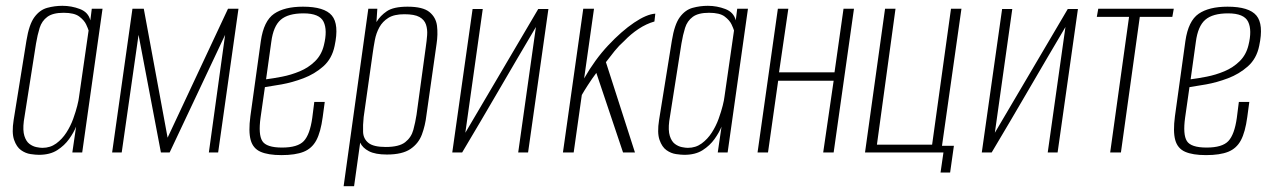

<svg xmlns="http://www.w3.org/2000/svg" viewBox="-20 -525 4376 661"><path d="M114 8Q103 8 85.5 5.5Q68 3 52.5 -8Q37 -19 28.5 -43.5Q20 -68 27 -112L71 -385Q80 -441 98.5 -466Q117 -491 142.5 -498Q168 -505 195 -505Q226 -505 255 -494Q284 -483 291 -455L296 -495H333L263 0H229L242 -89Q234 -69 218 -46.5Q202 -24 177 -8Q152 8 114 8ZM126 -16Q153 -16 173.5 -31Q194 -46 208.5 -68.5Q223 -91 232 -116Q241 -141 246 -161Q251 -181 252 -191L285 -420Q283 -427 276.5 -441Q270 -455 253 -468Q236 -481 199 -481Q162 -481 143 -467Q124 -453 116.5 -429Q109 -405 104 -375L62 -108Q58 -76 64 -57Q70 -38 81.5 -29.5Q93 -21 105.5 -18.5Q118 -16 126 -16Z M366 0 436 -495H475L557 -51L765 -495H801L731 0H699L755 -405L564 0H534L457 -405L399 0Z M949 9Q903 9 877 -2.5Q851 -14 843 -43Q835 -72 842 -125L878 -384Q888 -453 923.5 -477.5Q959 -502 1023 -502Q1097 -502 1122.5 -471.5Q1148 -441 1132 -367Q1123 -323 1093 -296.5Q1063 -270 1024.5 -255.5Q986 -241 949.5 -234.5Q913 -228 892 -225L877 -120Q869 -62 883 -39.5Q897 -17 951 -17Q1005 -17 1026 -39.5Q1047 -62 1055 -119L1062 -174H1098L1091 -122Q1084 -70 1069 -42Q1054 -14 1025.5 -2.5Q997 9 949 9ZM896 -252Q920 -255 951 -261Q982 -267 1012 -279.5Q1042 -292 1064.5 -314Q1087 -336 1095 -369Q1108 -421 1094 -450Q1080 -479 1025 -479Q972 -479 946.5 -457Q921 -435 914 -381Z M1163 116 1248 -495H1279L1276 -449Q1289 -471 1312 -486.5Q1335 -502 1383 -502Q1436 -502 1458.5 -483.5Q1481 -465 1484.5 -436Q1488 -407 1483 -374L1448 -128Q1444 -93 1432.5 -62Q1421 -31 1393 -12Q1365 7 1312 7Q1272 7 1250 -4.5Q1228 -16 1220 -34L1199 116ZM1308 -19Q1354 -19 1375 -35.5Q1396 -52 1403 -78Q1410 -104 1414 -130L1446 -364Q1449 -384 1450.5 -404Q1452 -424 1446.5 -440.5Q1441 -457 1424 -466.5Q1407 -476 1372 -476Q1337 -476 1317 -463.5Q1297 -451 1286 -431Q1275 -411 1270.5 -387Q1266 -363 1263 -341L1232 -122Q1229 -94 1230 -70.5Q1231 -47 1248.5 -33Q1266 -19 1308 -19Z M1537 0 1607 -494H1642L1582 -68L1833 -494H1868L1798 0H1764L1825 -432Q1761 -324 1698.5 -216.5Q1636 -109 1571 0Z M1918 0 1988 -495H2025L1991 -255Q2028 -320 2074 -369Q2120 -418 2163 -447Q2206 -476 2236 -478L2233 -451Q2205 -443 2178.5 -425.5Q2152 -408 2129 -384Q2111 -368 2096 -349.5Q2081 -331 2066 -311L2166 0H2125L2033 -274Q2018 -254 2003.5 -231.5Q1989 -209 1983 -198L1955 0Z M2336 8Q2325 8 2307.5 5.5Q2290 3 2274.5 -8Q2259 -19 2250.5 -43.5Q2242 -68 2249 -112L2293 -385Q2302 -441 2320.5 -466Q2339 -491 2364.5 -498Q2390 -505 2417 -505Q2448 -505 2477 -494Q2506 -483 2513 -455L2518 -495H2555L2485 0H2451L2464 -89Q2456 -69 2440 -46.5Q2424 -24 2399 -8Q2374 8 2336 8ZM2348 -16Q2375 -16 2395.5 -31Q2416 -46 2430.5 -68.5Q2445 -91 2454 -116Q2463 -141 2468 -161Q2473 -181 2474 -191L2507 -420Q2505 -427 2498.5 -441Q2492 -455 2475 -468Q2458 -481 2421 -481Q2384 -481 2365 -467Q2346 -453 2338.5 -429Q2331 -405 2326 -375L2284 -108Q2280 -76 2286 -57Q2292 -38 2303.5 -29.5Q2315 -21 2327.5 -18.5Q2340 -16 2348 -16Z M2588 0 2658 -495H2694L2662 -276H2853L2884 -495H2920L2850 0H2814L2850 -247H2659L2624 0Z M3218 69 3228 0H2958L3027 -495H3063L2999 -27H3189L3254 -495H3290L3223 -23H3264L3251 69Z M3360 0 3430 -494H3465L3405 -68L3656 -494H3691L3621 0H3587L3648 -432Q3584 -324 3521.5 -216.5Q3459 -109 3394 0Z M3802 0 3867 -467H3756L3761 -495H4021L4016 -467H3904L3839 0Z M4132 9Q4086 9 4060 -2.5Q4034 -14 4026 -43Q4018 -72 4025 -125L4061 -384Q4071 -453 4106.5 -477.5Q4142 -502 4206 -502Q4280 -502 4305.5 -471.5Q4331 -441 4315 -367Q4306 -323 4276 -296.5Q4246 -270 4207.5 -255.5Q4169 -241 4132.5 -234.5Q4096 -228 4075 -225L4060 -120Q4052 -62 4066 -39.5Q4080 -17 4134 -17Q4188 -17 4209 -39.5Q4230 -62 4238 -119L4245 -174H4281L4274 -122Q4267 -70 4252 -42Q4237 -14 4208.5 -2.5Q4180 9 4132 9ZM4079 -252Q4103 -255 4134 -261Q4165 -267 4195 -279.5Q4225 -292 4247.5 -314Q4270 -336 4278 -369Q4291 -421 4277 -450Q4263 -479 4208 -479Q4155 -479 4129.5 -457Q4104 -435 4097 -381Z"/></svg>

Font: Alumni Sans ExtraLight
Style: Italic
Weight: 250
Italic angle: -8°
Version: Version 1.016